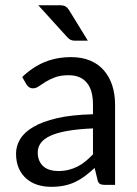

<svg xmlns="http://www.w3.org/2000/svg" viewBox="-20 -703 519 730"><path d="M41 0ZM379.4 0Q366.7 0 359.9 -3.9Q353 -7.8 350.6 -20L339.8 -64.5Q321.3 -47.4 303.5 -33.9Q285.6 -20.5 266.1 -11.2Q246.6 -2 224.1 2.7Q201.7 7.3 174.8 7.3Q147 7.3 122.8 -0.2Q98.6 -7.8 80.3 -23.7Q62 -39.6 51.5 -63.2Q41 -86.9 41 -119.1Q41 -147.5 56.4 -173.6Q71.8 -199.7 106.4 -220.2Q141.1 -240.7 196.8 -253.7Q252.4 -266.6 333.5 -268.6V-305.2Q333.5 -360.8 309.8 -388.9Q286.1 -417 240.7 -417Q210.4 -417 189.7 -409.2Q168.9 -401.4 153.8 -392.1Q138.7 -382.8 127.7 -375Q116.7 -367.2 105.5 -367.2Q96.7 -367.2 90.3 -371.6Q84 -376 80.1 -382.8L64.5 -410.2Q104 -448.2 149.7 -467Q195.3 -485.8 251 -485.8Q291 -485.8 322.3 -472.9Q353.5 -460 374.5 -436Q395.5 -412.1 406.5 -378.9Q417.5 -345.7 417.5 -305.2V0ZM200.7 -52.7Q222.2 -52.7 240.2 -57.1Q258.3 -61.5 274.4 -69.6Q290.5 -77.6 304.9 -89.6Q319.3 -101.6 333.5 -116.2V-214.8Q276.4 -212.4 236.3 -205.3Q196.3 -198.2 171.1 -186.5Q146 -174.8 134.8 -158.9Q123.5 -143.1 123.5 -123.5Q123.5 -105 129.6 -91.6Q135.7 -78.1 146 -69.6Q156.2 -61 170.4 -56.9Q184.6 -52.7 200.7 -52.7ZM206.5 -683.1Q222.2 -683.1 230 -678Q237.8 -672.9 244.1 -662.1L314 -548.3H265.1Q255.4 -548.3 249 -551.3Q242.7 -554.2 235.8 -561.5L125.5 -683.1Z"/></svg>

Font: Carlito
Style: Regular
Weight: 400
Designer: Lukasz Dziedzic
Foundry: tyPoland Lukasz Dziedzic
Version: Version 1.104